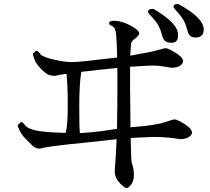

<svg xmlns="http://www.w3.org/2000/svg" viewBox="-20 -881 1040 952"><path d="M863 -704Q863 -669 829.5 -669Q796 -669 787 -695L778 -725Q768 -759 741 -788Q714 -817 714 -821V-823Q714 -837 738 -837Q742 -837 748 -833Q854 -769 862 -719Q863 -711 863 -704ZM990 -735Q990 -695 949 -695Q921 -695 912 -721L903 -751Q894 -782 867 -812.5Q840 -843 840 -847Q840 -861 858 -861Q862 -861 868 -859Q990 -792 990 -735ZM830 -545Q829 -545 797 -550.5Q765 -556 740.5 -556Q716 -556 625 -550V-437Q625 -371 627 -250Q749 -259 793.5 -274Q838 -289 846 -289Q854 -289 875 -278Q932 -247 932 -223Q932 -213 918 -202.5Q904 -192 874 -191H872Q812 -202 738 -202H734Q681 -199 628 -197Q630 -83 633 -74Q644 -44 644 -14Q644 16 630.5 33.5Q617 51 609 51Q601 51 595 46Q549 10 549 -30Q549 -44 552 -77Q555 -110 558 -191L405 -174Q207 -155 179 -144Q157 -144 143.5 -156.5Q130 -169 108 -191.5Q86 -214 77 -234Q68 -254 68 -260L83 -276Q90 -276 93 -273Q96 -270 107.5 -256.5Q119 -243 158.5 -234Q198 -225 306 -222Q316 -262 316 -356.5Q316 -451 310 -515Q274 -511 254 -505Q232 -505 218.5 -511.5Q205 -518 182.5 -540.5Q160 -563 151.5 -585Q143 -607 143 -614L158 -629Q165 -629 168 -626Q171 -623 182.5 -610.5Q194 -598 246.5 -585.5Q299 -573 337.5 -573Q376 -573 561 -596Q559 -679 556 -707Q553 -735 546 -743.5Q539 -752 530 -755Q521 -758 521 -765Q521 -778 544 -778Q588 -778 640 -747Q670 -728 670 -716.5Q670 -705 651 -691Q632 -677 630 -665.5Q628 -654 626 -605L718 -622Q753 -629 773 -635.5Q793 -642 801.5 -642Q810 -642 831 -631Q888 -600 888 -577Q888 -567 874 -556Q860 -545 830 -545ZM383 -525Q373 -461 373 -355.5Q373 -250 376 -221L430 -225Q472 -228 560 -242Q562 -345 562 -421V-544L473 -535Q427 -529 383 -525Z"/></svg>

Font: Sawarabi Mincho
Style: Regular
Weight: 400
Version: Version 1.00